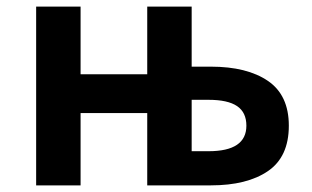

<svg xmlns="http://www.w3.org/2000/svg" viewBox="-20 -559 941 579"><path d="M89 -539H223V-335H424V-539H558V-358H616Q725 -358 788 -315Q851 -272 851 -180Q851 -86 788 -43Q725 0 616 0H424V-218H223V0H89ZM723 -180Q723 -220 695 -239Q667 -258 609 -258H558V-103H609Q723 -103 723 -180Z"/></svg>

Font: Nebula Sans Semibold
Style: Regular
Weight: 600
Designer: Paul D. Hunt for Adobe (as Source Sans)
Foundry: Nebula Entertainment & Broadcasting LLC
Version: Version 1.010